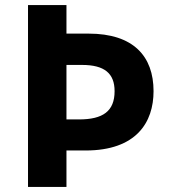

<svg xmlns="http://www.w3.org/2000/svg" viewBox="-20 -827 668 754"><path d="M583 -469C583 -606 504 -695 328 -695H241V-807H90V-93H241V-236H316C516 -236 583 -347 583 -469ZM290 -358H241V-572H302C390 -572 430 -539 430 -469C430 -390 384 -358 290 -358Z"/></svg>

Font: Noto Sans Kannada UI
Style: Bold
Weight: 700
Designer: Jelle Bosma - Monotype Design Team
Foundry: Monotype Imaging Inc.
Version: Version 2.005